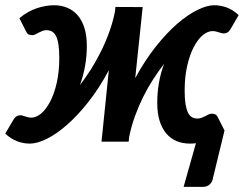

<svg xmlns="http://www.w3.org/2000/svg" viewBox="-33 -540 930 732"><path d="M482.5 -242Q520 -311 561.5 -363Q603 -415 643.2 -449.8Q683.5 -484.5 720 -502.2Q756.5 -520 783.5 -520Q808 -520 831.2 -511.5Q854.5 -503 877 -482.5L847 -431Q840.5 -419.5 834 -416Q827.5 -412.5 820.5 -412.5Q815.5 -412.5 811 -413.8Q806.5 -415 801.2 -416.8Q796 -418.5 790.2 -420Q784.5 -421.5 777.5 -421.5Q759 -421.5 740 -405.8Q721 -390 705.8 -360.8Q690.5 -331.5 680.8 -289.5Q671 -247.5 671 -194.5Q671 -164.5 674.2 -144Q677.5 -123.5 683.5 -111Q689.5 -98.5 698.8 -93.2Q708 -88 720 -88Q728.5 -88 735.8 -91Q743 -94 749.5 -97.2Q756 -100.5 761.8 -103.5Q767.5 -106.5 773 -106.5Q779.5 -107 785.8 -104.8Q792 -102.5 796 -95.5L823 -42.5L779.5 136.5Q777.5 153 766.8 162.8Q756 172.5 741.5 172.5H667L714 6Q702 7.5 691.5 7.5Q663 7.5 640 -2.2Q617 -12 600.8 -31.2Q584.5 -50.5 575.5 -79.5Q566.5 -108.5 566.5 -147.5Q566.5 -227 592.5 -296.5Q572 -270 551.5 -238.5Q531 -207 513.2 -171.2Q495.5 -135.5 481.5 -97Q467.5 -58.5 459.5 -18L457.5 0H354L382 -272.5Q345 -203 303.5 -150.8Q262 -98.5 221.5 -63.2Q181 -28 144.5 -10.2Q108 7.5 80.5 7.5Q56.5 7.5 33 -1.2Q9.5 -10 -13 -30.5L17 -81.5Q23.5 -93 30.2 -96.8Q37 -100.5 43.5 -100.5Q48.5 -100.5 53.2 -99.2Q58 -98 63 -96.2Q68 -94.5 73.8 -93Q79.5 -91.5 86.5 -91.5Q105 -91.5 123.8 -107.2Q142.5 -123 158 -152.2Q173.5 -181.5 183.2 -223.5Q193 -265.5 193 -318.5Q193 -348.5 190 -369Q187 -389.5 180.8 -402Q174.5 -414.5 165.2 -419.8Q156 -425 144 -425Q135.5 -425 128.2 -422Q121 -419 114.5 -415.5Q108 -412 102 -409Q96 -406 91 -406Q84.5 -406 78.2 -408Q72 -410 68 -417L41 -470.5Q56.5 -484 73.5 -493.5Q90.5 -503 107.8 -508.8Q125 -514.5 141.5 -517.2Q158 -520 172.5 -520Q201 -520 224 -510.2Q247 -500.5 263.5 -481.2Q280 -462 289 -433Q298 -404 298 -365.5Q298 -325 291.2 -287.8Q284.5 -250.5 272 -216Q292.5 -242.5 312.8 -274.2Q333 -306 351 -342Q369 -378 383.2 -417Q397.5 -456 405.5 -497L407 -513.5L511 -513Z"/></svg>

Font: Lato 2
Style: Bold Italic
Weight: 700
Italic angle: -7°
Designer: Lukasz Dziedzic with Adam Twardoch and Botio Nikoltchev
Foundry: tyPoland Lukasz Dziedzic
Version: Version 2.015; 2015-08-06; http://www.latofonts.com/